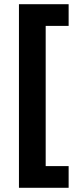

<svg xmlns="http://www.w3.org/2000/svg" viewBox="-20 -734 371 912"><path d="M306 158V55H197V-611H306V-714H70V158Z"/></svg>

Font: Noto Traditional Nushu
Style: Bold
Weight: 700
Designer: LIU Zhao
Foundry: LiuZhao Studio
Version: Version 2.003